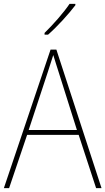

<svg xmlns="http://www.w3.org/2000/svg" viewBox="-20 -971 544 991"><path d="M369 -944V-951H339C308 -905 255 -845 210 -801V-792H228C276 -834 334 -898 369 -944ZM476 0H504L271 -715H241L0 0H27L120 -275H386ZM282 -601 377 -300H128L227 -600C236 -630 246 -657 255 -687C265 -653 274 -627 282 -601Z"/></svg>

Font: Noto Sans Gujarati UI SemiCondensed Thin
Style: Regular
Weight: 100
Width: 4
Designer: Jelle Bosma - Monotype Design Team, Universal Thirst
Foundry: Monotype Imaging Inc.
Version: Version 2.106